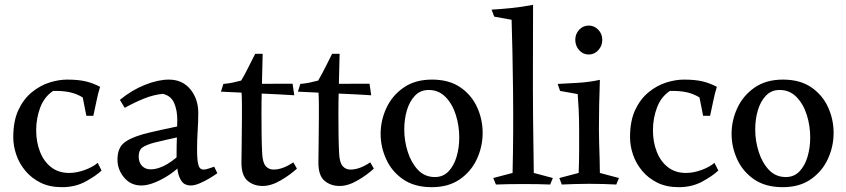

<svg xmlns="http://www.w3.org/2000/svg" viewBox="-20 -765 3509 796"><path d="M401 -58Q378 -36 335 -12.5Q292 11 237 11Q186 11 148.5 -7.5Q111 -26 85.5 -56.5Q60 -87 47.5 -123.5Q35 -160 35 -196Q35 -264 56.5 -309.5Q78 -355 112.5 -383Q147 -411 185.5 -423Q224 -435 258 -435Q305 -435 336 -427.5Q367 -420 395 -405Q386 -377 380 -346Q374 -315 367 -285H338L323 -361Q297 -377 267.5 -383Q238 -389 200 -388Q163 -363 146.5 -318.5Q130 -274 130 -225Q130 -176 146 -135.5Q162 -95 192.5 -71.5Q223 -48 267 -48Q298 -48 332 -60.5Q366 -73 385 -90Z M680 -435Q736 -435 769 -395Q802 -355 802 -297Q802 -262 799.5 -223Q797 -184 797 -146Q797 -100 802.5 -81Q808 -62 824 -62Q832 -62 843 -65.5Q854 -69 868 -74L881 -47Q869 -38 849 -26Q829 -14 808 -5Q787 4 771 4Q746 4 733.5 -13Q721 -30 716.5 -57.5Q712 -85 712 -115Q712 -161 713.5 -201Q715 -241 715 -267Q715 -308 702 -338Q689 -368 655 -376Q616 -372 577.5 -356.5Q539 -341 497 -318L477 -351Q527 -392 581.5 -413.5Q636 -435 680 -435ZM753 -249 726 -198Q694 -191 667.5 -185Q641 -179 621 -174Q590 -166 572.5 -155Q555 -144 555 -116Q555 -92 568.5 -77.5Q582 -63 604 -63Q637 -63 673 -84.5Q709 -106 744 -142L735 -86Q714 -62 683.5 -41.5Q653 -21 622 -8.5Q591 4 566 4Q522 4 494.5 -29Q467 -62 467 -103Q467 -147 490 -169Q513 -191 571 -208Q600 -216 646 -226Q692 -236 753 -249Z M1069 -542Q1067 -457 1065.5 -400Q1064 -343 1064 -295Q1064 -257 1064.5 -210.5Q1065 -164 1067 -128Q1069 -91 1081.5 -76.5Q1094 -62 1114 -62Q1152 -62 1196 -92L1211 -66Q1183 -40 1143.5 -17Q1104 6 1069 6Q1032 6 1006.5 -15.5Q981 -37 981 -91Q981 -121 982 -169Q983 -217 983 -278Q983 -306 983 -333.5Q983 -361 981 -389Q980 -400 968.5 -403.5Q957 -407 942.5 -407.5Q928 -408 917 -409Q906 -410 906 -417Q928 -419 944.5 -422.5Q961 -426 980 -431Q997 -460 1009.5 -485.5Q1022 -511 1038 -542ZM1193 -418 1200 -370Q1139 -374 1066.5 -377Q994 -380 896 -385L906 -417Z M1388 -542Q1386 -457 1384.5 -400Q1383 -343 1383 -295Q1383 -257 1383.5 -210.5Q1384 -164 1386 -128Q1388 -91 1400.5 -76.5Q1413 -62 1433 -62Q1471 -62 1515 -92L1530 -66Q1502 -40 1462.5 -17Q1423 6 1388 6Q1351 6 1325.5 -15.5Q1300 -37 1300 -91Q1300 -121 1301 -169Q1302 -217 1302 -278Q1302 -306 1302 -333.5Q1302 -361 1300 -389Q1299 -400 1287.5 -403.5Q1276 -407 1261.5 -407.5Q1247 -408 1236 -409Q1225 -410 1225 -417Q1247 -419 1263.5 -422.5Q1280 -426 1299 -431Q1316 -460 1328.5 -485.5Q1341 -511 1357 -542ZM1512 -418 1519 -370Q1458 -374 1385.5 -377Q1313 -380 1215 -385L1225 -417Z M1770 11Q1699 11 1652 -21Q1605 -53 1581.5 -104Q1558 -155 1558 -210Q1558 -266 1582 -317.5Q1606 -369 1653.5 -402Q1701 -435 1771 -435Q1842 -435 1888.5 -403Q1935 -371 1958 -320.5Q1981 -270 1981 -214Q1981 -158 1957.5 -106.5Q1934 -55 1887 -22Q1840 11 1770 11ZM1783 -31Q1817 -31 1839.5 -54.5Q1862 -78 1873 -115.5Q1884 -153 1884 -195Q1884 -243 1870 -288Q1856 -333 1827.5 -362.5Q1799 -392 1757 -392Q1723 -392 1700.5 -368.5Q1678 -345 1667 -308Q1656 -271 1656 -228Q1656 -181 1670.5 -135.5Q1685 -90 1713 -60.5Q1741 -31 1783 -31Z M2190 -745Q2190 -632 2189.5 -512Q2189 -392 2190 -274.5Q2191 -157 2193 -48L2272 -27L2261 0Q2239 -1 2210.5 -1.5Q2182 -2 2150 -2Q2120 -2 2089.5 -1.5Q2059 -1 2036 0L2025 -27L2105 -48Q2107 -128 2107.5 -215Q2108 -302 2107 -387.5Q2106 -473 2104.5 -549Q2103 -625 2101 -683L2029 -696L2018 -725Q2053 -727 2098.5 -731.5Q2144 -736 2190 -745Z M2467 -434Q2465 -377 2464 -328Q2463 -279 2463 -228Q2463 -204 2464 -171Q2465 -138 2466 -105.5Q2467 -73 2467 -48L2546 -27L2535 0Q2509 -1 2484.5 -2Q2460 -3 2423 -3Q2388 -3 2363.5 -2Q2339 -1 2309 0L2299 -27L2379 -48Q2381 -97 2381 -139.5Q2381 -182 2381 -226Q2381 -249 2380.5 -268.5Q2380 -288 2379 -312.5Q2378 -337 2375 -375L2302 -388L2292 -417Q2327 -419 2374 -421.5Q2421 -424 2467 -434ZM2421 -539Q2397 -539 2381 -557Q2365 -575 2365 -600Q2365 -624 2381 -641.5Q2397 -659 2421 -659Q2444 -659 2460.5 -641.5Q2477 -624 2477 -600Q2477 -575 2460.5 -557Q2444 -539 2421 -539Z M2958 -58Q2935 -36 2892 -12.5Q2849 11 2794 11Q2743 11 2705.5 -7.5Q2668 -26 2642.5 -56.5Q2617 -87 2604.5 -123.5Q2592 -160 2592 -196Q2592 -264 2613.5 -309.5Q2635 -355 2669.5 -383Q2704 -411 2742.5 -423Q2781 -435 2815 -435Q2862 -435 2893 -427.5Q2924 -420 2952 -405Q2943 -377 2937 -346Q2931 -315 2924 -285H2895L2880 -361Q2854 -377 2824.5 -383Q2795 -389 2757 -388Q2720 -363 2703.5 -318.5Q2687 -274 2687 -225Q2687 -176 2703 -135.5Q2719 -95 2749.5 -71.5Q2780 -48 2824 -48Q2855 -48 2889 -60.5Q2923 -73 2942 -90Z M3225 11Q3154 11 3107 -21Q3060 -53 3036.5 -104Q3013 -155 3013 -210Q3013 -266 3037 -317.5Q3061 -369 3108.5 -402Q3156 -435 3226 -435Q3297 -435 3343.5 -403Q3390 -371 3413 -320.5Q3436 -270 3436 -214Q3436 -158 3412.5 -106.5Q3389 -55 3342 -22Q3295 11 3225 11ZM3238 -31Q3272 -31 3294.5 -54.5Q3317 -78 3328 -115.5Q3339 -153 3339 -195Q3339 -243 3325 -288Q3311 -333 3282.5 -362.5Q3254 -392 3212 -392Q3178 -392 3155.5 -368.5Q3133 -345 3122 -308Q3111 -271 3111 -228Q3111 -181 3125.5 -135.5Q3140 -90 3168 -60.5Q3196 -31 3238 -31Z"/></svg>

Font: Ruwudu
Style: Regular
Weight: 400
Designer: Becca Hirsbrunner Spalinger
Foundry: SIL International
Version: Version 3.000